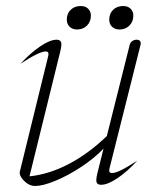

<svg xmlns="http://www.w3.org/2000/svg" viewBox="-20 -608 518 638"><path d="M46 -38 140 -421Q141 -424 141 -429Q141 -437 132 -437Q110 -437 48 -396Q80 -431 113 -453.5Q146 -476 168 -476Q184 -476 184 -461Q184 -451 180 -436L78 -22Q144 -29 209.5 -63.5Q275 -98 335 -156L411 -459Q413 -467 419.5 -471.5Q426 -476 434 -476Q442 -476 445.5 -471.5Q449 -467 447 -459L344 -49Q343 -46 343 -41Q343 -33 352 -33Q363 -33 382.5 -42.5Q402 -52 436 -74Q403 -38 370.5 -16Q338 6 316 6Q300 6 300 -9Q300 -19 304 -34L324 -114Q292 -81 248.5 -52.5Q205 -24 163.5 -7Q122 10 97 10Q77 10 60 -7Q43 -24 46 -38ZM202 -543Q202 -563 215 -575.5Q228 -588 248 -588Q264 -588 273 -579Q282 -570 282 -556Q282 -536 269 -523Q256 -510 236 -510Q221 -510 211.5 -519Q202 -528 202 -543ZM343 -543Q343 -563 356 -575.5Q369 -588 389 -588Q405 -588 414 -579Q423 -570 423 -556Q423 -536 410 -523Q397 -510 377 -510Q362 -510 352.5 -519Q343 -528 343 -543Z"/></svg>

Font: Srisakdi
Style: Regular
Weight: 400
Designer: Cadson Demak Co.,Ltd.
Foundry: Cadson Demak Co.,Ltd.
Version: Version 1.000